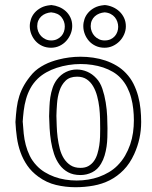

<svg xmlns="http://www.w3.org/2000/svg" viewBox="-20 -721 611 771"><path d="M401.4 -700.7Q417.5 -699.2 432.6 -692.6Q447.8 -686 459.5 -675Q471.2 -664.1 478.3 -648.9Q485.4 -633.8 485.4 -615.2Q485.4 -598.6 478.5 -583Q471.7 -567.4 460 -555.4Q448.2 -543.5 432.9 -536.4Q417.5 -529.3 399.9 -529.3Q380.4 -529.3 364.5 -536.6Q348.6 -543.9 337.6 -556.2Q326.7 -568.4 320.6 -584Q314.5 -599.6 314.5 -616.2Q314.5 -630.4 319.3 -644.5Q324.2 -658.7 334.5 -670.4Q344.7 -682.1 360.1 -690.2Q375.5 -698.2 396.5 -700.2ZM399.9 -671.4Q388.7 -670.4 378.7 -666.5Q368.7 -662.6 360.8 -655.5Q353 -648.4 348.6 -638.4Q344.2 -628.4 344.2 -615.7Q344.2 -605 348.4 -594.5Q352.5 -584 359.9 -576.2Q367.2 -568.4 377.4 -563.5Q387.7 -558.6 400.4 -558.6Q413.6 -558.6 423.8 -563.2Q434.1 -567.9 440.9 -575.7Q447.8 -583.5 451.2 -593.3Q454.6 -603 454.6 -613.3Q454.6 -623.5 451.2 -633.5Q447.8 -643.6 441.2 -651.6Q434.6 -659.7 424.3 -665Q414.1 -670.4 399.9 -671.4ZM186.5 -700.7Q202.1 -699.2 217 -693.1Q231.9 -687 243.7 -676.5Q255.4 -666 262.7 -650.9Q270 -635.7 270 -616.7Q270 -600.1 263.4 -584.2Q256.8 -568.4 245.6 -556.2Q234.4 -543.9 218.8 -536.6Q203.1 -529.3 185.1 -529.3Q165.5 -529.3 149.7 -536.6Q133.8 -543.9 122.8 -556.2Q111.8 -568.4 105.7 -584Q99.6 -599.6 99.6 -616.2Q99.6 -630.4 104.5 -644.5Q109.4 -658.7 119.6 -670.4Q129.9 -682.1 145.3 -690.2Q160.6 -698.2 181.6 -700.2ZM185.1 -671.4Q173.8 -670.4 163.8 -666.5Q153.8 -662.6 146 -655.5Q138.2 -648.4 133.8 -638.4Q129.4 -628.4 129.4 -615.7Q129.4 -605 133.5 -594.5Q137.7 -584 145 -576.2Q152.3 -568.4 162.6 -563.5Q172.9 -558.6 185.5 -558.6Q198.7 -558.6 209 -563.5Q219.2 -568.4 226.3 -576.2Q233.4 -584 236.8 -594Q240.2 -604 240.2 -614.7Q240.2 -635.3 226.8 -652.1Q213.4 -668.9 185.1 -671.4ZM206.5 -255.9Q207 -237.8 207.8 -215.1Q208.5 -192.4 211.4 -169.2Q214.4 -146 220 -124Q225.6 -102.1 236.3 -85Q247.1 -67.9 263.2 -57.4Q279.3 -46.9 303.2 -46.9Q322.3 -46.9 335.4 -54.4Q348.6 -62 357.4 -74.5Q366.2 -86.9 371.1 -103.3Q376 -119.6 378.7 -137.2Q381.3 -154.8 381.8 -172.1Q382.3 -189.5 382.3 -204.1Q382.3 -221.7 381.8 -243.9Q381.3 -266.1 378.7 -289.6Q376 -313 370.1 -335Q364.3 -356.9 354 -374.5Q343.8 -392.1 328.1 -402.6Q312.5 -413.1 289.6 -413.1Q259.8 -413.1 243.2 -396.7Q226.6 -380.4 218.8 -356.2Q210.9 -332 209 -304.9Q207 -277.8 206.5 -255.9ZM177.2 -254.4Q177.7 -272 178.5 -291.5Q179.2 -311 182.1 -330.6Q185.1 -350.1 191.2 -368.2Q197.3 -386.2 208.5 -401.4Q224.1 -421.9 244.9 -431.9Q265.6 -441.9 288.1 -441.9Q309.6 -441.9 330.1 -433.1Q350.6 -424.3 366.7 -406.7Q382.3 -390.6 391.1 -364.5Q399.9 -338.4 404.5 -309.8Q409.2 -281.2 410.4 -253.4Q411.6 -225.6 411.6 -205.6Q411.6 -188 411.1 -169.4Q410.6 -150.9 408 -132.6Q405.3 -114.3 400.1 -96.7Q395 -79.1 385.7 -63.5Q372.1 -40 350.1 -29.1Q328.1 -18.1 303.2 -18.1Q273.9 -18.1 253.4 -29.3Q232.9 -40.5 219 -59.6Q205.1 -78.6 197 -103Q189 -127.4 184.8 -153.6Q180.7 -179.7 179.2 -206.1Q177.7 -232.4 177.2 -254.4ZM42 -231Q43.9 -261.7 47.1 -287.4Q50.3 -313 57.6 -335.7Q64.9 -358.4 77.6 -380.4Q90.3 -402.3 110.8 -425.8Q120.6 -436.5 132.8 -445.3Q145 -454.1 158.7 -461.2Q172.4 -468.3 186.8 -473.4Q201.2 -478.5 214.8 -481.9Q235.4 -487.3 257.6 -490.2Q279.8 -493.2 303.2 -493.2Q328.6 -493.2 354.2 -489.5Q379.9 -485.8 403.6 -477.8Q427.2 -469.7 448.2 -457.3Q469.2 -444.8 485.8 -427.2Q504.4 -407.7 516.1 -384.3Q527.8 -360.8 534.7 -335.4Q541.5 -310.1 544.2 -283.4Q546.9 -256.8 546.9 -231.4Q546.9 -163.6 519 -102.5Q501.5 -64 476.3 -38.3Q451.2 -12.7 420.9 2.7Q390.6 18.1 355.5 24.4Q320.3 30.8 282.7 30.8Q243.2 30.8 205.1 21.7Q167 12.7 133.8 -11.7Q106.4 -31.7 89.4 -56.6Q72.3 -81.5 62.3 -109.6Q52.2 -137.7 47.9 -168.5Q43.5 -199.2 42 -231ZM71.3 -232.4Q72.8 -208.5 75.2 -184.8Q77.6 -161.1 83.5 -138.7Q89.4 -116.2 99.6 -95.2Q109.9 -74.2 127 -56.2Q141.1 -41 159.4 -29.8Q177.7 -18.6 198.5 -11Q219.2 -3.4 241.9 0.2Q264.6 3.9 288.1 3.9Q311 3.9 334 0.2Q356.9 -3.4 377.9 -11Q398.9 -18.6 417.7 -29.8Q436.5 -41 451.2 -55.7Q469.7 -74.2 482.2 -95.7Q494.6 -117.2 502.7 -140.6Q510.7 -164.1 514.2 -188.7Q517.6 -213.4 517.6 -238.3Q517.6 -260.3 515.1 -283.2Q512.7 -306.2 506.8 -328.1Q501 -350.1 490.7 -370.4Q480.5 -390.6 464.8 -407.2Q451.2 -421.9 433.3 -432.4Q415.5 -442.9 394.5 -450Q373.5 -457 350.6 -460.4Q327.6 -463.9 304.2 -463.9Q279.3 -463.9 254.9 -460Q230.5 -456.1 208 -448.7Q185.5 -441.4 166 -430.4Q146.5 -419.4 131.8 -405.3Q113.3 -387.2 102.1 -366.5Q90.8 -345.7 84.5 -323Q78.1 -300.3 75.2 -276.1Q72.3 -252 70.8 -227.5Z"/></svg>

Font: XB Kayhan Pook
Style: Regular
Weight: 700
Designer: Behnam
Foundry: Irmug
Version: Version 7.300 2009